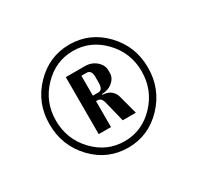

<svg xmlns="http://www.w3.org/2000/svg" viewBox="-78 -818 483 470"><g transform="rotate(-30 163.5 -582.5)"><path d="M164.1 -437Q106 -437 65.4 -479.7Q24.9 -522.5 24.9 -583Q24.9 -643.1 65.9 -685.5Q106.9 -728 164.1 -728Q221.7 -728 262.5 -685.5Q303.2 -643.1 303.2 -583Q303.2 -522.9 262.5 -480Q221.7 -437 164.1 -437ZM285.2 -583Q285.2 -635.3 249.3 -672.6Q213.4 -710 164.1 -710Q114.7 -710 78.9 -672.6Q43 -635.3 43 -583Q43 -530.3 78.6 -492.7Q114.3 -455.1 164.1 -455.1Q213.9 -455.1 249.5 -492.7Q285.2 -530.3 285.2 -583ZM117.2 -663.1H170.9Q189.5 -663.1 202.6 -651.9Q215.8 -640.6 215.8 -625V-618.2Q215.8 -604 203.4 -593.5Q190.9 -583 172.9 -583V-581.1Q174.3 -581.1 176.3 -580.8Q178.2 -580.6 183.6 -579.3Q189 -578.1 193.1 -575.7Q197.3 -573.2 201.7 -567.9Q206.1 -562.5 208 -555.2L222.2 -502H185.1L170.9 -559.1Q168.9 -567.9 165.3 -571.5Q161.6 -575.2 154.8 -575.2H151.9V-502H117.2ZM151.9 -647V-590.8H168Q180.2 -590.8 180.2 -611.8V-627.9Q180.2 -647 166 -647Z"/></g></svg>

Font: Moniqa Black Heading
Style: Regular
Weight: 900
Designer: Rajesh Rajput
Foundry: Rajesh Rajput
Version: Version 1.000